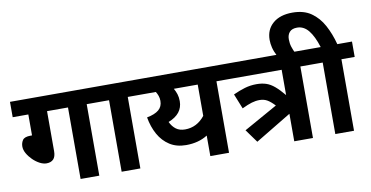

<svg xmlns="http://www.w3.org/2000/svg" viewBox="-82 -1125 2614 1354"><g transform="rotate(-10 1224.5 -448.0)"><path d="M246 -512V-226Q246 -186 228.5 -168Q211 -150 179 -150Q156 -150 130.5 -163.5Q105 -177 82.5 -199Q60 -221 45.5 -246.5Q31 -272 31 -296Q31 -322 44.5 -342Q58 -362 102 -362H112V-512H0V-622H624V-512H530V0H396V-512Z M824 -512V0H690V-512H610V-622H919V-512Z M1553 -622V-512H1459V0H1325V-147Q1261 -106 1171 -106Q1103 -106 1054 -137.5Q1005 -169 975 -223Q945 -277 933 -346Q990 -357 1018 -380.5Q1046 -404 1046 -445Q1046 -464 1040 -481Q1034 -498 1025 -512H904V-622ZM1077 -288Q1093 -254 1118.5 -235Q1144 -216 1183 -216Q1268 -216 1325 -288V-512H1154Q1166 -491 1173 -469Q1180 -447 1180 -419Q1180 -328 1077 -288Z M1669 -42 1601 -136 1842 -271Q1812 -303 1788.5 -316Q1765 -329 1735 -329Q1707 -329 1678.5 -320.5Q1650 -312 1608 -292L1565 -399Q1608 -419 1648.5 -431Q1689 -443 1733 -443Q1772 -443 1802 -433Q1832 -423 1861 -398.5Q1890 -374 1926 -331V-512H1539V-622H2154V-512H2060V0H1926V-197Z M1911 -615Q1893 -650 1886 -678.5Q1879 -707 1879 -734Q1879 -808 1930 -852Q1981 -896 2070 -896Q2151 -896 2204 -859Q2257 -822 2290.5 -760Q2324 -698 2344 -622H2449V-512H2354V0H2220V-512H2140V-622H2225Q2200 -702 2166 -744Q2132 -786 2084 -786Q2048 -786 2030.5 -766.5Q2013 -747 2013 -715Q2013 -685 2021 -660.5Q2029 -636 2040 -614Z"/></g></svg>

Font: RS Noto Sans
Style: Bold
Weight: 700
Designer: Monotype Design Team
Foundry: Monotype Imaging Inc.
Version: Version 3.10